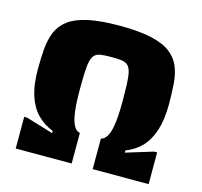

<svg xmlns="http://www.w3.org/2000/svg" viewBox="-102 -807 964 918"><g transform="rotate(15 380.5 -348.0)"><path d="M52 0V-157H66L201 -116V-127Q155 -145 122.5 -178.5Q90 -212 73 -265Q56 -318 56 -394Q56 -449 60 -496Q64 -543 79.5 -580Q95 -617 129.5 -643Q164 -669 225 -682.5Q286 -696 381 -696Q476 -696 537 -682.5Q598 -669 632.5 -643Q667 -617 682.5 -580Q698 -543 701.5 -496Q705 -449 705 -394Q705 -318 688 -265Q671 -212 639.5 -178.5Q608 -145 561 -127V-116L695 -157H710V0H433V-151Q450 -155 461 -173Q472 -191 477.5 -218.5Q483 -246 485 -279Q487 -312 487 -346Q487 -402 485.5 -438Q484 -474 478.5 -495Q473 -516 462 -526Q451 -536 431.5 -538.5Q412 -541 381 -541Q351 -541 331 -538.5Q311 -536 300 -526Q289 -516 283.5 -495Q278 -474 276.5 -438Q275 -402 275 -346Q275 -312 277 -279Q279 -246 284.5 -218.5Q290 -191 300.5 -173Q311 -155 329 -151V0Z"/></g></svg>

Font: Saira SemiExpanded ExtraBold
Style: Regular
Weight: 800
Width: 6
Designer: Hector Gatti with collaboration of the Omnibus-Type team
Foundry: Omnibus-Type
Version: Version 1.101